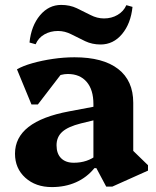

<svg xmlns="http://www.w3.org/2000/svg" viewBox="-20 -746 635 781"><path d="M412 13 372 -62H360V-323Q360 -381 332.5 -413Q305 -445 256 -445Q228 -445 203.5 -431Q179 -417 164 -393L165 -489H263L134 -321H108L49 -464Q73 -478 112 -489Q151 -500 195.5 -506.5Q240 -513 283 -513Q399 -513 460.5 -465.5Q522 -418 522 -328V-100L479 -174L582 -74V-52L437 13ZM191 15Q125 15 83 -23Q41 -61 41 -121Q41 -252 261 -293L383 -316V-262L309 -244Q257 -231 233.5 -210Q210 -189 210 -155Q210 -121 228.5 -102.5Q247 -84 280 -84Q336 -84 375 -116V-62H364Q333 -24 289 -4.5Q245 15 191 15ZM389 -565Q355 -565 326.5 -578.5Q298 -592 271 -606Q244 -620 216 -620Q185 -620 160.5 -606Q136 -592 125 -566L100 -573Q107 -641 142.5 -683.5Q178 -726 229 -726Q264 -726 292.5 -712.5Q321 -699 348 -685Q375 -671 403 -671Q434 -671 458.5 -685.5Q483 -700 494 -725L519 -718Q512 -650 476.5 -607.5Q441 -565 389 -565Z"/></svg>

Font: Platypi Light
Style: Bold
Weight: 700
Version: Version 1.200